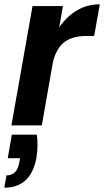

<svg xmlns="http://www.w3.org/2000/svg" viewBox="-36 -582 483 891"><path d="M19 43H135Q142 96 133 151Q107 289 -16 289L-6 232Q44 232 54 170L57 152H0ZM158 0H17L115 -554H256L239 -456Q315 -562 427 -562L401 -415H364Q302 -415 264.5 -388Q227 -361 210 -296Z"/></svg>

Font: Poppins SemiBold
Style: Italic
Weight: 600
Italic angle: -10°
Designer: Ninad Kale (Devanagari), Jonny Pinhorn (Latin)
Foundry: Indian Type Foundry
Version: Version 3.200;PS 1.000;hotconv 16.6.54;makeotf.lib2.5.65590